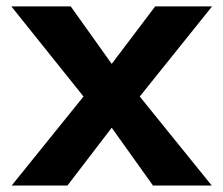

<svg xmlns="http://www.w3.org/2000/svg" viewBox="-20 -575 692 595"><path d="M637.2 -555.2 413.1 -275.9 636.2 0H454.1L326.2 -179.2L189 0H16.1L238.8 -275.9L15.1 -555.2H199.2L326.2 -377L460.9 -555.2Z"/></svg>

Font: Sporting Grotesque
Style: Gras
Weight: 700
Designer: Lucas LE BIHAN
Foundry: Lucas LE BIHAN
Version: Version 1.001